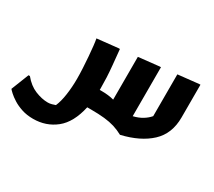

<svg xmlns="http://www.w3.org/2000/svg" viewBox="-183 -807 1492 1341"><g transform="rotate(30 562.5 -136.5)"><path d="M28 11Q72 65 126 87Q180 109 228 109Q245 109 260 104.5Q275 100 287 96Q305 55 314 -7.5Q323 -70 323 -136Q323 -177 320.5 -223Q318 -269 314.5 -313.5Q311 -358 307 -393.5Q303 -429 299 -449L467 -467H478Q485 -396 490 -344Q495 -292 497 -249Q499 -206 499 -163Q499 -156 499 -149H515Q570 -149 614 -137V-482L780 -500H790V-105Q832 -115 863 -134Q894 -153 914 -177V-514L1080 -532H1090V-268Q1090 -137 1007 -59.5Q924 18 778 52Q741 32 705 21Q669 10 623.5 5Q578 0 514 0H484Q454 136 377 197.5Q300 259 196 259Q145 259 104 245.5Q63 232 33 213Q3 194 -15.5 177Q-34 160 -39 153L17 11Z"/></g></svg>

Font: Kufam
Style: Bold Italic
Weight: 700
Italic angle: -11°
Designer: Artur Schmal
Foundry: Original Type
Version: Version 1.301; ttfautohint (v1.8.3)